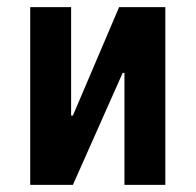

<svg xmlns="http://www.w3.org/2000/svg" viewBox="-20 -520 550 540"><path d="M65 0V-500H180V-195H185L315 -500H445V0H330V-315H325L185 0Z"/></svg>

Font: Cuprum
Style: Regular
Weight: 400
Designer: Jovanny Lemonad
Foundry: Jovanny Lemonad
Version: Version 3.000